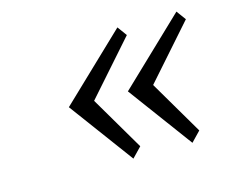

<svg xmlns="http://www.w3.org/2000/svg" viewBox="-61 -502 606 509"><g transform="rotate(-15 242.0 -247.5)"><path d="M316 -395 187 -249 274 -101 248 -74 118 -250 297 -421ZM478 -395 349 -249 436 -101 410 -74 280 -250 459 -421Z"/></g></svg>

Font: ArsenalItalic
Style: Italic
Weight: 400
Italic angle: -9°
Designer: Andrij Shevchenko
Foundry: Stairsfor.com
Version: Version 1.000